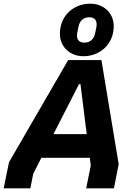

<svg xmlns="http://www.w3.org/2000/svg" viewBox="-44 -1025 722 1045"><path d="M410 -719C499 -719 575 -783 575 -883C575 -953 521 -1005 447 -1005C358 -1005 282 -941 282 -841C282 -771 336 -719 410 -719ZM416 -793C388 -793 375 -807 375 -832C375 -844 378 -854 383 -879C389 -911 410 -931 441 -931C469 -931 482 -917 482 -892C482 -880 479 -870 474 -845C468 -813 447 -793 416 -793ZM-24 0H121L137 -79L181 -166H445L450 -124L425 0H576L602 -131L508 -698H327L5 -142ZM247 -295 386 -567H394L428 -295Z"/></svg>

Font: Braiins Sans
Style: Bold Italic
Weight: 700
Italic angle: -11.31°
Designer: Mike Abbink, Paul van der Laan, Pieter van Rosmalen, Jiri Chlebus, Lubos Buracinsky
Foundry: Bold Monday, Sudetype
Version: Version 1.000;hotconv 1.0.109;makeotfexe 2.5.65596